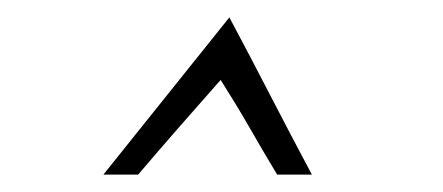

<svg xmlns="http://www.w3.org/2000/svg" viewBox="-20 -680 510 221"><path d="M244 -660Q208 -615 171.5 -569.5Q135 -524 99 -479H139Q162 -506 186 -533.5Q210 -561 234 -588Q253 -558 267 -533.5Q281 -509 299 -479H339Q315 -524 291.5 -569.5Q268 -615 244 -660Z"/></svg>

Font: Josefin Slab Medium
Style: Italic
Weight: 500
Italic angle: -12°
Version: Version 2.000